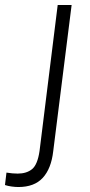

<svg xmlns="http://www.w3.org/2000/svg" viewBox="-78 -520 363 772"><path d="M-4 232Q-16 232 -31 230Q-46 228 -58 224L-52 174Q-40 176 -28.5 177Q-17 178 -7 178Q29 178 51 160Q73 142 81 87L154 -500H210L136 88Q128 158 94 195Q60 232 -4 232Z"/></svg>

Font: Inclusive Sans Light
Style: Italic
Weight: 300
Italic angle: -7°
Designer: Olivia King
Foundry: Olivia King
Version: Version 2.004